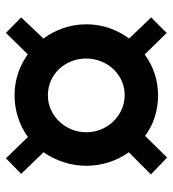

<svg xmlns="http://www.w3.org/2000/svg" viewBox="12 -576 587 652"><g transform="rotate(90 306.0 -250.5)"><path d="M165 -50.8C204.6 -22.5 252 -5.9 304.2 -5.9C356.9 -5.9 405.8 -22.5 445.8 -51.3L518.1 23.4L570.8 -28.3L497.6 -104.5C525.9 -145 543.5 -196.3 543.5 -250C543.5 -302.7 526.9 -352.5 497.6 -394L572.8 -468.8L515.6 -523.9L441.9 -449.2C403.8 -478 355.5 -493.2 304.2 -493.2C252.4 -493.2 205.1 -477.1 165.5 -447.8L92.3 -522.5L39.6 -469.7L111.3 -395C81.1 -354 63 -304.2 63 -250C63 -194.3 81.5 -144.5 111.3 -104L39.6 -28.3L92.3 23.4ZM304.7 -119.1C232.9 -118.7 179.2 -177.7 179.2 -249C179.2 -321.3 234.9 -380.9 304.7 -379.9C372.6 -379.4 429.7 -321.3 429.7 -250C429.7 -177.7 372.6 -119.1 304.7 -119.1Z"/></g></svg>

Font: Winston
Style: Bold
Weight: 700
Designer: Vernon Adams, Kim Jin-seong, David Berlow, Cristiano Sobral
Foundry: The Winston Project Authors
Version: Version 3.004